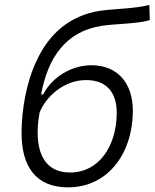

<svg xmlns="http://www.w3.org/2000/svg" viewBox="-20 -762 637 791"><path d="M260.3 9.8C422.9 9.8 525.4 -127 527.3 -301.8C528.3 -427.2 457.5 -493.2 356.9 -493.2C276.4 -493.2 195.3 -446.3 157.7 -372.6L149.4 -373.5C177.7 -526.4 252.4 -632.3 397.5 -655.3C457 -664.6 549.3 -663.6 597.2 -679.2L595.2 -741.7C535.6 -726.1 452.1 -726.1 394 -717.8C268.6 -699.2 181.2 -623 129.9 -509.8C88.9 -424.8 68.8 -308.1 68.8 -214.8C68.8 -74.2 128.9 9.8 260.3 9.8ZM268.6 -51.3C154.8 -51.3 116.7 -150.4 143.1 -298.8C168.9 -362.8 242.2 -432.1 334.5 -432.1C422.4 -432.1 461.9 -377 460.9 -294.4C459.5 -160.6 388.2 -51.3 268.6 -51.3Z"/></svg>

Font: Cascadia Mono PL Light
Style: Italic
Weight: 300
Italic angle: -10°
Monospace: yes
Designer: Aaron Bell
Foundry: Saja Typeworks
Version: Version 2404.023